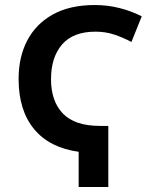

<svg xmlns="http://www.w3.org/2000/svg" viewBox="-20 -744 614 764"><path d="M293 0V-140Q177 -156 115.5 -230.5Q54 -305 54 -430Q54 -517 88.5 -583Q123 -649 190.5 -686.5Q258 -724 357 -724Q408 -724 455.5 -712Q503 -700 544 -679L503 -577Q469 -595 434.5 -606.5Q400 -618 360 -618Q271 -618 227 -567Q183 -516 183 -429Q183 -341 230.5 -292Q278 -243 378 -243H411V0Z"/></svg>

Font: Noto Sans SemiCondensed SemiBold
Style: Regular
Weight: 600
Width: 4
Designer: Monotype Design Team
Foundry: Monotype Imaging Inc.
Version: Version 2.013; ttfautohint (v1.8.4.7-5d5b)